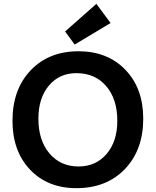

<svg xmlns="http://www.w3.org/2000/svg" viewBox="-20 -971 811 1000"><path d="M369 -739 319 -807 482 -951 556 -851ZM378 9Q228 9 136.5 -87.5Q45 -184 45 -342Q45 -505 139.5 -604.5Q234 -704 389 -704Q540 -704 633 -607.5Q726 -511 726 -353Q726 -190 630.5 -90.5Q535 9 378 9ZM389 -104Q480 -104 535.5 -169.5Q591 -235 591 -342Q591 -455 533 -522.5Q475 -590 378 -590Q289 -590 234.5 -525Q180 -460 180 -353Q180 -240 237.5 -172Q295 -104 389 -104Z"/></svg>

Font: Cantarell
Style: Bold
Weight: 700
Designer: Dave Crossland, Nikolaus Waxweiler, Florian Fecher, Jacques Le Bailly, Eben Sorkin, Alexei Vanyashin, Alexios Zavras, Em
Version: Version 0.303